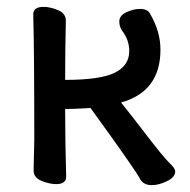

<svg xmlns="http://www.w3.org/2000/svg" viewBox="-20 -515 554 560"><path d="M423 25Q399 25 389 8Q381 -11 244 -200Q193 -197 170 -197Q170 -105 173 0Q173 22 144 22Q124 22 101 12.5Q78 3 78 -18L80 -106Q80 -366 77 -473Q77 -495 107 -495Q126 -495 149 -485.5Q172 -476 172 -455Q170 -362 170 -282Q273 -282 315 -303Q357 -324 357 -366Q357 -399 335 -427Q328 -439 328 -452Q328 -470 349 -479.5Q370 -489 388 -489Q410 -489 417 -476Q448 -424 448 -370Q448 -248 333 -216Q336 -212 341 -206Q352 -193 405 -124Q458 -55 474.5 -39.5Q491 -24 491 -15Q491 2 467 13.5Q443 25 423 25Z"/></svg>

Font: LXGW ZhenKai
Style: Regular
Weight: 400
Designer: LXGW / Fontworks Inc.
Foundry: LXGW / Fontworks Inc.
Version: Version 0.800;June 8, 2025